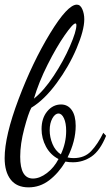

<svg xmlns="http://www.w3.org/2000/svg" viewBox="-30 -734 477 827"><path d="M-10 -53Q-10 -148 50 -307Q110 -466 185.5 -590Q261 -714 301 -714Q316 -714 324.5 -694.5Q333 -675 333 -651Q333 -604 300 -526Q267 -448 214 -376Q161 -304 105 -270Q92 -246 74.5 -180Q57 -114 57 -59Q57 35 112 35Q141 35 172 11.5Q203 -12 222 -49Q187 -67 168 -102.5Q149 -138 149 -178Q149 -225 173.5 -254.5Q198 -284 233 -284Q262 -284 279 -260Q296 -236 296 -192Q296 -126 261 -56Q273 -53 287 -53Q334 -53 362.5 -83Q391 -113 415 -162L427 -149Q401 -85 364.5 -60Q328 -35 284 -35Q267 -35 252 -38Q222 12 182 42.5Q142 73 93 73Q42 73 16 39.5Q-10 6 -10 -53ZM299 -625Q299 -633 295 -633Q284 -633 248.5 -582Q213 -531 175 -455.5Q137 -380 116 -309Q159 -343 201.5 -407.5Q244 -472 271.5 -535.5Q299 -599 299 -625ZM255 -170Q255 -204 245.5 -224.5Q236 -245 222 -245Q207 -245 195.5 -224Q184 -203 184 -173Q184 -143 196 -114Q208 -85 232 -69Q255 -118 255 -170Z"/></svg>

Font: Dancing Script
Style: Regular
Weight: 400
Designer: Pablo Impallari
Foundry: Pablo Impallari
Version: Version 2.000